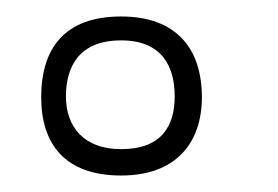

<svg xmlns="http://www.w3.org/2000/svg" viewBox="-20 -593 337 233"><path d="M127 -380C194 -380 225 -420 225 -475C225 -534 194 -573 127 -573C58 -573 30 -534 30 -475C30 -418 59 -380 127 -380ZM127 -412C82 -412 60 -439 60 -476C60 -512 76 -544 127 -544C176 -544 192 -513 192 -476C192 -440 176 -412 127 -412Z"/></svg>

Font: OSH Darker Grotesque
Style: Regular
Weight: 400
Designer: Gabriel Lam
Foundry: TypeRant
Version: Version 1.000;Glyphs 3.1.1 (3148)